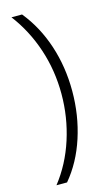

<svg xmlns="http://www.w3.org/2000/svg" viewBox="-133 -760 543 964"><g transform="rotate(-15 138.5 -278.5)"><path d="M233 -279Q233 -153 196 -39Q159 75 89 158H34Q104 69 140.5 -44.5Q177 -158 177 -279Q177 -401 140 -512.5Q103 -624 34 -715H89Q159 -629 196 -517Q233 -405 233 -279Z"/></g></svg>

Font: Noto Sans Arabic SemCond Light
Style: Regular
Weight: 300
Width: 4
Designer: Monotype Design Team, Nadine Chahine, Nizar Qandah and Khaled Hosny
Foundry: Monotype Imaging Inc.
Version: Version 2.012; ttfautohint (v1.8.4.7-5d5b)